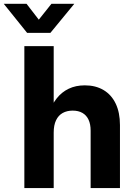

<svg xmlns="http://www.w3.org/2000/svg" viewBox="-75 -964 685 984"><path d="M200.2 0H49.8V-727.5H200.2V-380.4H173.3Q189.9 -427.1 215.4 -459.5Q240.9 -491.9 277 -509.2Q313 -526.6 359.8 -526.6Q415 -526.6 455.5 -502.6Q496 -478.7 517.9 -433Q539.8 -387.3 539.8 -323.2V0H389.5V-294.5Q389.5 -327.8 378.7 -350.7Q368 -373.5 347.4 -385.3Q326.8 -397.1 297.6 -397.1Q268.2 -397.1 246.3 -385Q224.4 -372.9 212.3 -347.7Q200.2 -322.5 200.2 -284.8ZM123.8 -863.2 188.5 -944.4H305.3V-943.9L183.2 -795.4H64.1L-55.3 -943.9V-944.4H61.1Z"/></svg>

Font: Intratopia Thin
Style: Regular
Weight: 100
Designer: Rasmus Andersson
Foundry: rsms
Version: Version 3.000;Glyphs 3.2.3 (3260)